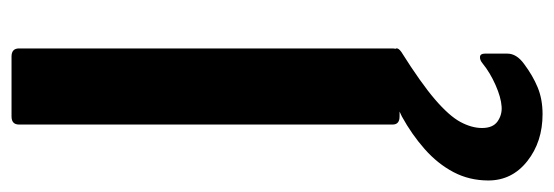

<svg xmlns="http://www.w3.org/2000/svg" viewBox="-366 -379 961 333"><g transform="rotate(-90 114.5 -212.5)"><path d="M197 -12Q197 0 183 0H79Q65 0 65 -12V-660Q65 -673 79 -673H183Q197 -673 197 -660ZM83 248Q35 248 1.5 221.5Q-32 195 -32 154Q-32 121 -17.5 93.5Q-3 66 22.5 43.5Q48 21 79 4Q89 -1 100.5 -5.5Q112 -10 126 -10H189Q196 -10 197 -6Q198 -2 191 3Q137 37 108.5 61.5Q80 86 69.5 105.5Q59 125 59 143Q59 162 70.5 170Q82 178 96 177Q112 176 133.5 166.5Q155 157 171 144Q177 139 182.5 139.5Q188 140 188 148V187Q188 203 170 216Q150 231 129.5 239.5Q109 248 83 248Z"/></g></svg>

Font: Glory
Style: Bold
Weight: 700
Designer: Robert Leuschke
Foundry: Robert Leuschke
Version: Version 1.011